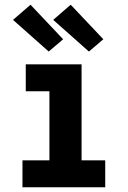

<svg xmlns="http://www.w3.org/2000/svg" viewBox="-20 -792 540 812"><path d="M75 0V-114H189V-406H89V-520H325V-114H425V0ZM356 -574 205 -708 279 -772 417 -626 382 -596ZM186 -574 35 -708 109 -772 247 -626Z"/></svg>

Font: Iosevka SS18 Heavy
Style: Regular
Weight: 900
Monospace: yes
Designer: Belleve Invis
Foundry: Belleve Invis
Version: Version 25.1.1; ttfautohint (v1.8.4)